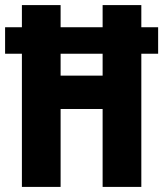

<svg xmlns="http://www.w3.org/2000/svg" viewBox="-24 -734 641 754"><path d="M62 0H214V-306H379V0H531V-523H597V-627H531V-714H379V-627H214V-714H62V-627H-4V-523H62ZM214 -437V-523H379V-437Z"/></svg>

Font: Noto Sans Thai Looped ExtraCondensed ExtraBold
Style: Regular
Weight: 800
Width: 2
Designer: Sasikarn Vongin, Ben Mitchell
Foundry: The Fontpad Ltd
Version: Version 1.001